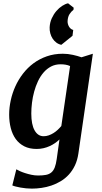

<svg xmlns="http://www.w3.org/2000/svg" viewBox="-20 -894 620 1165"><path d="M352.1 -622.1Q335.4 -625.5 322 -635.5Q308.6 -645.5 299.3 -659.7Q290 -673.8 285.2 -691.7Q280.3 -709.5 281.2 -728.5Q282.7 -757.8 294.2 -783Q305.7 -808.1 322 -827.1Q338.4 -846.2 357.4 -858.4Q376.5 -870.6 393.1 -874L427.2 -847.2L425.8 -834.5Q412.6 -824.7 402.1 -808.6Q391.6 -792.5 390.1 -766.1Q389.6 -757.3 392.1 -748.3Q394.5 -739.3 399.2 -731.7Q403.8 -724.1 410.4 -719Q417 -713.9 424.3 -712.4L419.9 -676.8ZM79.1 133.3Q85.9 137.7 99.9 144Q113.8 150.4 131.8 156.2Q149.9 162.1 170.4 166.5Q190.9 170.9 210.9 170.9Q238.8 170.9 258.3 167.2Q277.8 163.6 291 152.8Q304.2 142.1 312 122.3Q319.8 102.5 324.2 70.8L340.8 -47.9Q328.6 -36.1 314 -25.9Q299.3 -15.6 281.7 -7.6Q264.2 0.5 244.4 5.1Q224.6 9.8 202.1 9.8Q158.7 9.8 127.2 -6.3Q95.7 -22.5 75.4 -50.5Q55.2 -78.6 45.4 -116.7Q35.6 -154.8 35.6 -198.7Q35.6 -241.2 45.2 -285.2Q54.7 -329.1 73.2 -370.1Q91.8 -411.1 119.4 -447Q147 -482.9 183.1 -509.8Q219.2 -536.6 263.9 -552.2Q308.6 -567.9 361.3 -567.9Q392.1 -567.9 422.6 -561Q453.1 -554.2 474.6 -546.4L543.5 -567.9L455.6 37.6Q449.7 78.1 434.6 109.9Q419.4 141.6 397.7 165.3Q376 189 348.9 205.3Q321.8 221.7 292.2 231.7Q262.7 241.7 232.2 246.1Q201.7 250.5 173.3 250.5Q156.2 250.5 138.4 248.8Q120.6 247.1 104.5 244.1Q88.4 241.2 75.2 237.8Q62 234.4 54.7 231ZM244.6 -67.4Q260.7 -67.4 275.9 -72.8Q291 -78.1 304.7 -86.7Q318.4 -95.2 330.3 -106.4Q342.3 -117.7 352.1 -129.4L405.3 -493.2Q392.6 -499 377.9 -501.5Q363.3 -503.9 347.7 -503.9Q315.4 -503.9 289.8 -490.5Q264.2 -477.1 244.4 -454.1Q224.6 -431.2 210.4 -401.1Q196.3 -371.1 187.3 -337.9Q178.2 -304.7 174.1 -270.5Q169.9 -236.3 169.9 -205.1Q169.9 -138.7 189.9 -103Q210 -67.4 244.6 -67.4Z"/></svg>

Font: Brush Lettering One
Style: Bold Italic
Weight: 400
Italic angle: -7°
Designer: Eben Sorkin
Foundry: Eben Sorkin
Version: Version 1.001